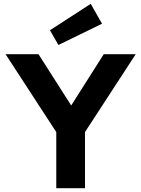

<svg xmlns="http://www.w3.org/2000/svg" viewBox="-20 -983 738 1003"><path d="M513 -859 285 -748 241 -825 454 -963ZM274 -293 9 -700H181L352 -432L522 -700H689L424 -293V0H274Z"/></svg>

Font: Post Grotesk Bold
Style: Bold
Weight: 700
Version: Version 1.0